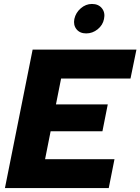

<svg xmlns="http://www.w3.org/2000/svg" viewBox="-20 -951 710 971"><path d="M640 -554H289L263 -423H525L498 -287H236L208 -146H559L530 0H5L145 -700H670ZM416 -782Q384 -782 367 -803Q350 -824 356 -855Q363 -887 388.5 -909Q414 -931 445 -931Q478 -931 495.5 -909Q513 -887 506 -855Q500 -824 474 -803Q448 -782 416 -782Z"/></svg>

Font: Albert Sans Black
Style: Italic
Weight: 900
Italic angle: -11.25°
Designer: Andreas Rasmussen
Foundry: a.Foundry
Version: Version 1.025